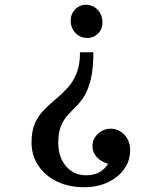

<svg xmlns="http://www.w3.org/2000/svg" viewBox="-20 -570 619 804"><path d="M409 -475Q409 -447 389.5 -428.5Q370 -410 343 -411Q315 -412 295.5 -432.5Q276 -453 276 -484Q276 -512 295.5 -531.5Q315 -551 342 -550Q371 -549 390 -528Q409 -507 409 -475ZM371 -351Q371 -283 360.5 -239.5Q350 -196 333.5 -169Q317 -142 298 -123.5Q279 -105 262.5 -86.5Q246 -68 235 -41.5Q224 -15 224 28Q224 88 256.5 126Q289 164 341 164Q402 164 433 116Q402 107 384.5 87Q367 67 367 42Q367 12 390.5 -10Q414 -32 445 -31Q479 -30 502 -4.5Q525 21 525 58Q525 103 500 138Q475 173 431.5 193.5Q388 214 332 214Q268 214 218.5 190Q169 166 140.5 123.5Q112 81 112 26Q112 -22 126.5 -54Q141 -86 164.5 -110Q188 -134 213.5 -155Q239 -176 262.5 -201.5Q286 -227 300.5 -262.5Q315 -298 315 -351Z"/></svg>

Font: Girassol
Style: Regular
Weight: 400
Width: 3
Designer: Liam Spradlin
Version: Version 1.004